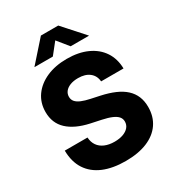

<svg xmlns="http://www.w3.org/2000/svg" viewBox="-223 -1077 1110 1218"><g transform="rotate(-30 332.5 -468.5)"><path d="M336.9 10.7Q242.7 10.7 175 -17.8Q107.4 -46.4 71 -102.3Q34.7 -158.2 33.7 -240.2H200.2Q202.1 -205.6 219 -181.2Q235.8 -156.7 266.1 -143.8Q296.4 -130.9 336.9 -130.9Q373.5 -130.9 400.4 -140.9Q427.2 -150.9 441.9 -168.5Q456.5 -186 456.5 -210Q456.5 -230.5 443.6 -245.6Q430.7 -260.7 403.8 -272.2Q377 -283.7 335 -292.5L259.3 -308.6Q158.2 -330.6 104.2 -381.1Q50.3 -431.6 50.3 -512.7Q50.3 -580.1 86.4 -630.9Q122.6 -681.6 186.8 -710Q251 -738.3 335 -738.3Q420.9 -738.3 483.6 -709.7Q546.4 -681.2 581.1 -628.9Q615.7 -576.7 617.2 -505.4H453.1Q449.7 -547.9 418.9 -572.3Q388.2 -596.7 335.9 -596.7Q302.7 -596.7 278.1 -587.2Q253.4 -577.6 240.2 -560.8Q227.1 -543.9 227.1 -522.5Q227.1 -501.5 239.7 -486.6Q252.4 -471.7 277.6 -461.2Q302.7 -450.7 339.8 -442.9L403.8 -429.2Q460.4 -417 503.2 -398.4Q545.9 -379.9 574.2 -353.8Q602.5 -327.6 616.7 -293.5Q630.9 -259.3 630.9 -216.3Q630.9 -145.5 595.7 -94.5Q560.5 -43.5 494.9 -16.4Q429.2 10.7 336.9 10.7ZM266.6 -794.9H132.8V-796.4L267.6 -948.2H394.5L530.8 -796.4V-794.9H397L331.1 -876Z"/></g></svg>

Font: Inter 24pt ExtraBold
Style: Regular
Weight: 800
Designer: Rasmus Andersson
Foundry: rsms
Version: Version 4.001;git-66647c0bb